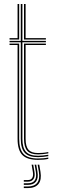

<svg xmlns="http://www.w3.org/2000/svg" viewBox="-20 -790 288 956"><path d="M169.5 -7.5Q123.5 -7.5 103.5 -28.8Q83.5 -50 83.5 -99V-579.5H27.5V-586.5H83.5V-770H91.5V-586.5H208.5V-579.5H91.5V-99Q91.5 -53.8 109.6 -34.1Q127.8 -14.5 169.5 -14.5Q181.5 -14.5 194.2 -15.8Q207 -17 220.5 -19.5V-12.5Q208.8 -10.2 195.5 -8.9Q182.2 -7.5 169.5 -7.5ZM169.5 6Q115 6 91.2 -18.4Q67.5 -42.8 67.5 -99V-566H27.5V-572.8H75.5V-99Q75.5 -46.2 97.2 -23.5Q119 -0.8 169.5 -0.8Q182 -0.8 195.6 -2Q209.2 -3.2 220.5 -5.8V1Q200 6 169.5 6ZM169.5 -21.2Q132 -21.2 115.8 -39.4Q99.5 -57.5 99.5 -99V-572.8H208.5V-566H107.5V-99Q107.5 -61 121.9 -44.5Q136.2 -28 169.5 -28Q177.5 -28 191 -28.9Q204.5 -29.8 220.5 -33V-26.2Q206 -23.8 192.9 -22.5Q179.8 -21.2 169.5 -21.2ZM27.5 -593.2V-600H67.5V-770H75.5V-593.2ZM99.5 -593.2V-770H107.5V-600H208.5V-593.2ZM167.5 30H175.5L181.5 65.5Q188 104.8 171.8 125.6Q155.5 146.5 118.5 146.5H98.5V138.5H118.5Q151.5 138.5 165.5 120Q179.5 101.5 173.5 65.5ZM137.5 30H145.5L151.5 65.5Q155.5 88.8 146.6 101.6Q137.8 114.5 118.5 114.5H98.5V106.5H118.5Q134 106.5 140.5 95.9Q147 85.2 143.5 65.5ZM152.5 30H160.5L166.5 65.5Q171.8 97 159.4 113.8Q147 130.5 118.5 130.5H98.5V122.5H118.5Q143 122.5 153.1 108.1Q163.2 93.8 158.5 65.5Z"/></svg>

Font: Big Shoulders Inline Text Thin Thin
Style: Regular
Weight: 250
Version: Version 2.002